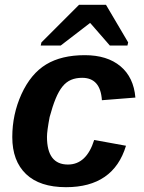

<svg xmlns="http://www.w3.org/2000/svg" viewBox="-20 -767 596 797"><path d="M262 -84Q339 -84 371 -186L503 -162Q451 10 254 10Q145 10 88 -44.5Q31 -99 31 -198Q31 -292 69 -376Q108 -461 171.5 -499.5Q235 -538 332 -538Q425 -538 480 -492Q535 -446 542 -362L403 -351Q397 -444 321 -444Q295 -444 275 -435.5Q255 -427 239.5 -408Q224 -389 211 -357.5Q198 -326 186 -281Q175 -223 175 -199Q175 -84 262 -84ZM512 -591 509 -578H436L355 -671H353L232 -578H149L152 -591L308 -747H420Z"/></svg>

Font: Libra Sans Modern
Style: Bold Italic
Weight: 700
Italic angle: -12°
Foundry: Stefan Peev, Context Ltd
Version: Version 1.000